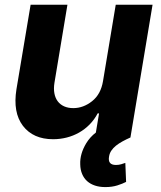

<svg xmlns="http://www.w3.org/2000/svg" viewBox="-20 -565 662 789"><path d="M47.6 -198.2 105.8 -545.5H257.1L203.8 -225.1Q199.9 -201 203.5 -181.6Q207 -162.3 217.2 -148.8Q227.3 -135.3 243.6 -128Q259.9 -120.7 281.2 -120.7Q322.4 -120.7 358.3 -149.1Q394.5 -177.6 403.4 -232.2L455.6 -545.5H606.9L516 0Q498.2 7.8 483.1 16.2Q468 24.5 456.5 33.7Q445 43 437.7 53.8Q430.4 64.6 428.3 77.4Q421.5 112.9 456.3 112.9Q468.4 112.9 478 109.9Q487.6 106.9 495 104.4L498.2 182.5Q484 190 462.2 196.9Q440.3 203.8 412.6 203.8Q389.2 203.8 370.4 197.6Q351.6 191.4 338.2 179.5Q324.9 167.6 317.5 150Q310 132.5 309.7 110.1Q307.9 67.5 334.5 23.4Q350.1 -2.1 373.9 -20.2L387.1 -99.1H381.4Q367.9 -73.5 348.4 -53.6Q328.8 -33.7 305 -20.2Q281.2 -6.7 254.1 0.2Q226.9 7.1 198.2 7.1Q116.5 7.1 74.2 -47.9Q32.3 -103 47.6 -198.2Z"/></svg>

Font: Inter P
Style: Bold Italic
Weight: 700
Italic angle: 9.39999°
Designer: Rasmus Andersson
Foundry: rsms
Version: Version 3.018;git-588b23468